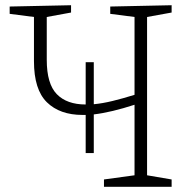

<svg xmlns="http://www.w3.org/2000/svg" viewBox="-20 -715 732 735"><path d="M308 -129V-275Q302 -275 296 -275Q209 -275 159.5 -323.5Q110 -372 110 -481V-650L17 -662V-690L252 -695V-667L159 -650V-486Q159 -394 197.5 -354.5Q236 -315 308 -315V-477H339V-316Q372 -319 411 -328.5Q450 -338 495 -352V-650L402 -662V-690L637 -695V-667L543 -650V-44L637 -28V0H378V-28L495 -44V-314Q452 -300 412.5 -290.5Q373 -281 339 -277V-129Z"/></svg>

Font: Bitter Light
Style: Regular
Weight: 300
Designer: Sol Matas, and Bitter project Authors
Foundry: Sol Matas
Version: Version 2.001